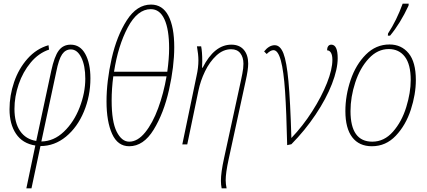

<svg xmlns="http://www.w3.org/2000/svg" viewBox="-20 -789 2332 1049"><path d="M173 6Q103 -5 67.5 -58Q32 -111 32 -192Q32 -267 57 -340.5Q82 -414 130.5 -468.5Q179 -523 245 -542L248 -518Q191 -499 148 -447.5Q105 -396 82 -328.5Q59 -261 59 -194Q59 -118 90 -73Q121 -28 178 -19L260 -402Q277 -481 301 -513Q325 -545 366 -545Q418 -545 446 -494Q474 -443 474 -361Q474 -265 438.5 -179.5Q403 -94 340.5 -42.5Q278 9 201 9L152 240H124ZM446 -359Q446 -431 424 -475Q402 -519 367 -519Q338 -519 319.5 -492.5Q301 -466 287 -395L206 -16Q274 -17 329 -69.5Q384 -122 415 -202Q446 -282 446 -359Z M932 -531Q932 -426 903.5 -298.5Q875 -171 819.5 -80.5Q764 10 686 10Q623 10 592.5 -57.5Q562 -125 562 -235Q562 -345 590 -469Q618 -593 673 -678.5Q728 -764 805 -764Q868 -764 900 -703Q932 -642 932 -531ZM603 -397H894Q904 -470 904 -525Q904 -628 878.5 -683.5Q853 -739 804 -739Q731 -739 678 -639Q625 -539 603 -397ZM890 -372H599Q590 -305 590 -240Q590 -124 617.5 -69.5Q645 -15 686 -15Q732 -15 773 -65.5Q814 -116 844 -197.5Q874 -279 890 -372Z M1187 199Q1187 153 1204 76L1297 -352Q1298 -357 1304 -386.5Q1310 -416 1310 -441Q1310 -476 1293 -498Q1276 -520 1243 -520Q1199 -520 1162 -485.5Q1125 -451 1100 -399Q1075 -347 1064 -293L1003 0H976L1054 -375Q1064 -419 1064 -459Q1064 -491 1056 -536H1079Q1085 -506 1085 -454Q1085 -430 1084 -419H1087Q1151 -545 1244 -545Q1288 -545 1312 -517Q1336 -489 1336 -441Q1336 -408 1322 -346L1229 82Q1213 156 1213 196Q1213 215 1218 240H1191Q1187 220 1187 199Z M1474 -515Q1458 -515 1437 -494L1423 -508Q1450 -542 1481 -542Q1511 -542 1528.5 -497.5Q1546 -453 1556 -345Q1566 -237 1572 -35Q1635 -101 1686 -181Q1737 -261 1766.5 -335.5Q1796 -410 1796 -462Q1796 -488 1788 -501Q1780 -514 1767 -514Q1767 -528 1773 -536.5Q1779 -545 1790 -545Q1825 -545 1825 -471Q1825 -411 1793.5 -330Q1762 -249 1704 -162.5Q1646 -76 1572 -1L1549 4Q1545 -178 1537.5 -289.5Q1530 -401 1514.5 -458Q1499 -515 1474 -515Z M1867 -182Q1867 -267 1895.5 -351.5Q1924 -436 1979 -491Q2034 -546 2108 -546Q2173 -546 2212.5 -498Q2252 -450 2252 -352Q2252 -274 2224.5 -189.5Q2197 -105 2142.5 -47.5Q2088 10 2012 10Q1942 10 1904.5 -39Q1867 -88 1867 -182ZM2224 -352Q2224 -437 2192 -479Q2160 -521 2104 -521Q2043 -521 1995 -469.5Q1947 -418 1921 -338.5Q1895 -259 1895 -182Q1895 -15 2014 -15Q2079 -15 2127 -69.5Q2175 -124 2199.5 -203.5Q2224 -283 2224 -352ZM2100 -606Q2147 -678 2180 -769H2213L2212 -758Q2167 -661 2111 -594H2099Z"/></svg>

Font: Noto Serif NarrowThin
Style: Italic
Weight: 250
Width: 4
Italic angle: -12°
Designer: Monotype Design Team
Foundry: Monotype Imaging Inc.
Version: Version 1.001